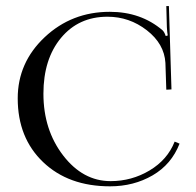

<svg xmlns="http://www.w3.org/2000/svg" viewBox="-20 -623 663 650"><path d="M40 -290Q40 -411.1 131.3 -497.1Q222.7 -583 351.6 -583Q457 -583 530.3 -520.5Q537.1 -513.7 541 -501L547.9 -502.9Q545.9 -512.7 544.9 -531.2L543 -602.5H551.8L560.5 -320.3L543 -319.3L540 -410.2Q536.1 -474.6 477.1 -520.5Q418 -566.4 343.8 -566.4Q246.1 -566.4 186.5 -494.6Q127 -422.9 127 -305.7Q127 -183.6 193.8 -96.7Q260.7 -9.8 354.5 -9.8Q425.8 -9.8 486.3 -45.9Q546.9 -82 571.3 -143.6L587.9 -136.7Q560.5 -66.4 496.6 -29.3Q432.6 7.8 352.5 7.8Q211.9 7.8 126 -74.2Q40 -156.2 40 -290Z"/></svg>

Font: FoglihtenNo07
Style: Regular
Weight: 500
Designer: gluk (gluksza@wp.pl)
Foundry: gluk (gluksza@wp.pl)
Version: Version 0.871